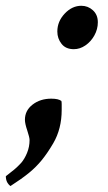

<svg xmlns="http://www.w3.org/2000/svg" viewBox="-90 -458 366 648"><path d="M-54.7 169.9Q-70.3 158.2 -70.3 136.7Q-53.7 124 -42 114.3Q-30.3 104.5 -18.6 91.8Q-6.8 78.1 1.5 57.6Q9.8 37.1 9.8 14.6Q9.8 5.9 2 -17.6Q-5.9 -41 -5.9 -53.7Q-5.9 -85 20 -105Q45.9 -125 83 -125Q107.4 -125 117.2 -117.2Q118.2 -113.3 118.2 -106Q118.2 -98.6 118.2 -86.9Q118.2 -23.4 89.8 25.4Q70.3 58.6 51.3 82Q32.2 105.5 7.8 125.5Q-16.6 145.5 -54.7 169.9ZM159.2 -292Q131.8 -292 117.7 -310.1Q103.5 -328.1 103.5 -351.6Q103.5 -385.7 128.4 -412.1Q153.3 -438.5 184.6 -438.5Q207 -438.5 223.6 -423.3Q240.2 -408.2 240.2 -382.8Q240.2 -359.4 228.5 -338.4Q216.8 -317.4 198.2 -304.7Q179.7 -292 159.2 -292Z"/></svg>

Font: Crimson Text
Style: Bold Italic
Weight: 700
Italic angle: -11°
Designer: Sebastian Kosch
Foundry: Sebastian Kosch
Version: Version 1.100; ttfautohint (v1.8.4)